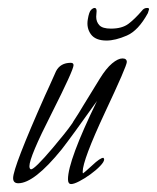

<svg xmlns="http://www.w3.org/2000/svg" viewBox="-20 -455 395 483"><path d="M159 8Q151 8 151 -4Q151 -51 224 -201Q160 -111 135 -79Q66 6 26 6Q13 6 13 -7Q13 -34 93 -214Q97 -222 104 -238Q111 -254 121 -276Q132 -297 158 -297Q165 -297 165 -291Q165 -279 110 -170Q54 -60 54 -37Q54 -30 58 -29Q67 -29 112 -82Q128 -101 140.5 -116.5Q153 -132 162 -145Q164 -149 171 -159.5Q178 -170 188 -187L231 -257Q247 -283 262 -295.5Q277 -308 288 -308Q299 -308 299 -299Q299 -289 244 -172Q188 -52 188 -23Q188 -19 189 -19Q190 -19 212 -39Q232 -58 240 -58Q242 -56 242 -54Q242 -48 232 -37.5Q222 -27 207.5 -16.5Q193 -6 179.5 1Q166 8 159 8ZM248 -353Q220 -353 208.5 -369Q197 -385 201 -407Q204 -425 209 -430Q214 -435 218 -435Q223 -435 223 -427Q223 -423 222.5 -420Q222 -417 222 -413Q222 -400 230 -391.5Q238 -383 259 -383Q287 -383 303 -395Q319 -407 337 -428Q342 -435 350 -435Q355 -435 355 -432Q355 -431 354 -428.5Q353 -426 352 -422Q328 -378 299 -365.5Q270 -353 248 -353Z"/></svg>

Font: Petemoss
Style: Regular
Weight: 400
Designer: Robert E. Leuschke
Foundry: Robert E. Leuschke
Version: Version 1.010; ttfautohint (v1.8.3)